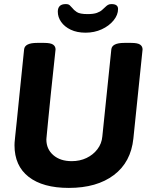

<svg xmlns="http://www.w3.org/2000/svg" viewBox="-20 -912 752 940"><path d="M622 -702Q654 -702 666 -693.5Q678 -685 678 -670L633 -234Q621 -118 537.5 -55Q454 8 317 8Q190 8 120.5 -46Q51 -100 51 -201Q51 -207 51.5 -215Q52 -223 54.5 -246Q57 -269 62 -317Q67 -365 75.5 -450.5Q84 -536 98 -670Q101 -702 162 -702H196Q228 -702 240 -693.5Q252 -685 252 -670Q238 -541 229.5 -458.5Q221 -376 216.5 -329.5Q212 -283 210 -262.5Q208 -242 207.5 -236Q207 -230 207 -229Q207 -182 241 -152.5Q275 -123 331 -123Q371 -123 403.5 -138.5Q436 -154 457 -181.5Q478 -209 481 -244L525 -670Q528 -702 589 -702ZM526 -892Q558 -892 558 -868Q558 -839 536 -812Q514 -785 478 -768.5Q442 -752 399 -752Q357 -752 326.5 -766.5Q296 -781 279.5 -804.5Q263 -828 263 -855Q263 -873 272.5 -882.5Q282 -892 302 -892Q315 -892 321 -886.5Q327 -881 333 -874Q341 -863 356 -853Q371 -843 409 -843Q438 -843 454.5 -849Q471 -855 480 -863.5Q489 -872 497 -879Q502 -884 508.5 -888Q515 -892 526 -892Z"/></svg>

Font: Asap VF Beta
Style: Italic
Weight: 400
Italic angle: -6°
Designer: Pablo Cosgaya
Foundry: Pablo Cosgaya
Version: Version 1.007